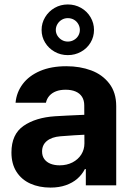

<svg xmlns="http://www.w3.org/2000/svg" viewBox="-20 -836 598 866"><path d="M252.2 -221.3Q213.5 -218.1 191.7 -200.4Q169.8 -182.7 169.8 -152.7Q169.8 -132.6 179.8 -118.6Q189.9 -104.6 207.8 -97.4Q225.7 -90.3 249 -90.3Q281.4 -90.3 307 -103.5Q332.5 -116.7 346.7 -139.3Q360.8 -161.9 360.8 -189.6L360 -360.9Q360 -383.2 350.1 -399.1Q340.1 -415 321.3 -423.1Q302.5 -431.3 275.8 -431.3Q251.4 -431.3 233 -424.3Q214.7 -417.3 202.9 -404.2Q191.1 -391 187.2 -372.7H50.2Q54.4 -419.5 82.5 -457Q110.6 -494.4 160.7 -515.9Q210.8 -537.3 279.2 -537.3Q340.8 -537.3 391.5 -518.4Q442.1 -499.5 473.2 -458.9Q504.2 -418.3 504.2 -357.3V0H367.1V-73.4H362.9Q349.6 -47.9 328.3 -29.5Q307 -11.1 276.6 -0.5Q246.3 10.1 207.8 10.1Q156.5 10.1 116.7 -7.9Q76.9 -25.9 54.2 -61.5Q31.6 -97.2 31.6 -148.2Q31.6 -230.4 86.2 -268.2Q140.8 -305.9 228.5 -311.7Q250.4 -313 283 -314.7Q315.7 -316.3 342 -317.4Q357.1 -318.2 366.7 -318.4L367.7 -228.7Q351.6 -228 314.4 -225.8Q277.3 -223.6 252.2 -221.3ZM167.6 -701Q167.6 -732 183.6 -758.5Q199.5 -785 226.5 -800.5Q253.5 -815.9 285.9 -815.9Q318.3 -815.9 345.5 -800.5Q372.7 -785 388.3 -758.5Q404 -732 404 -701Q404 -669.7 388.3 -643.7Q372.7 -617.7 345.5 -602.6Q318.3 -587.4 286 -587.4Q253.4 -587.4 226.5 -602.6Q199.5 -617.7 183.6 -643.7Q167.6 -669.7 167.6 -701ZM340.2 -701Q340.2 -714.9 333.1 -727.4Q326 -739.9 313.6 -747.1Q301.1 -754.2 285.9 -754.2Q270.9 -754.2 258.6 -746.9Q246.2 -739.5 238.9 -727.1Q231.7 -714.7 231.7 -700.9Q231.7 -687.1 238.9 -675.2Q246.2 -663.3 258.5 -655.9Q270.9 -648.5 285.9 -648.5Q301.1 -648.5 313.7 -655.9Q326.4 -663.3 333.3 -675.3Q340.2 -687.3 340.2 -701Z"/></svg>

Font: Pretendard Variable
Style: Regular
Weight: 400
Designer: Base glyphs from Inter by Rasmus Andersson; Hangul glyphs from Noto Sans CJK(Source Han Sans) by Jang Soo-young and Kang
Foundry: Kil Hyung-jin
Version: Version 1.100;FEAKit 1.0